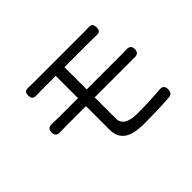

<svg xmlns="http://www.w3.org/2000/svg" viewBox="-132 -977 1264 1264"><g transform="rotate(-45 500.0 -345.0)"><path d="M276.4 -698.2H742.2Q771.5 -698.2 785.2 -699.2Q805.7 -700.2 814 -691.4Q822.3 -682.6 822.3 -662.1Q822.3 -641.6 814.5 -632.8Q806.6 -624 786.1 -625Q780.3 -625 765.6 -625.5Q751 -626 742.2 -626H487.3V-418.9H818.4Q841.8 -418.9 855.5 -419.9Q899.4 -422.9 899.4 -382.8Q899.4 -341.8 855.5 -344.7H487.3V-148.4Q487.3 -70.3 612.3 -70.3Q722.7 -70.3 825.2 -79.1Q847.7 -81.1 857.9 -70.8Q868.2 -60.5 867.2 -38.1Q866.2 0 831.1 1Q718.8 8.8 599.6 8.8Q494.1 8.8 450.2 -24.9Q406.2 -58.6 406.2 -124V-344.7H215.8Q209 -344.7 192.4 -344.2Q175.8 -343.8 166 -343.8Q123 -340.8 123 -381.8Q123 -421.9 164.1 -420.9Q199.2 -418.9 215.8 -418.9H406.2V-626H276.4Q240.2 -626 224.6 -625Q204.1 -624 195.3 -633.3Q186.5 -642.6 186.5 -663.1Q186.5 -683.6 195.3 -691.9Q204.1 -700.2 224.6 -699.2Q232.4 -699.2 250 -698.7Q267.6 -698.2 276.4 -698.2Z"/></g></svg>

Font: GenSenMaruGothic TW TTF Regular
Style: Regular
Weight: 400
Version: Version 1.301